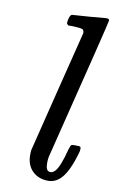

<svg xmlns="http://www.w3.org/2000/svg" viewBox="-82 -739 476 795"><g transform="rotate(10 156.0 -341.5)"><path d="M158 -683Q159 -683 230 -688L300 -694Q312 -694 312 -686Q312 -678 164 -86Q162 -74 162 -61Q162 -30 176 -27Q189 -23 201 -36Q220 -56 239 -131Q245 -151 249 -152Q252 -153 261 -153H266Q283 -153 285 -151Q290 -147 286 -129Q262 -43 231 -12Q208 11 179 11Q138 11 112.5 -14Q87 -39 87 -81Q87 -96 88 -102Q93 -122 108 -182.5Q123 -243 153 -364Q183 -485 216 -616Q216 -628 210 -632Q199 -636 170 -637H149Q143 -643 142.5 -645Q142 -647 145 -664Q150 -683 158 -683Z"/></g></svg>

Font: KaTeX_Main
Style: Italic
Weight: 400
Version: Version 1.1; ttfautohint (v1.3)